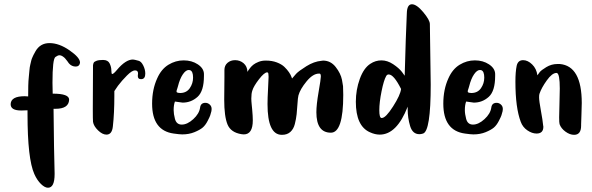

<svg xmlns="http://www.w3.org/2000/svg" viewBox="-20 -700 2777 900"><path d="M355 -405Q352 -388 335 -388Q316 -388 303 -403Q302 -405 295.5 -413.5Q289 -422 285 -426.5Q281 -431 273.5 -436Q266 -441 259 -441Q251 -441 240 -433Q226 -424 226 -312L227 -261H228Q304 -261 304 -233V-232Q302 -190 240 -190H231Q233 13 236 112V116Q236 180 205 180Q190 180 172 162.5Q154 145 141 116Q109 45 109 -165V-183Q100 -182 80 -182Q30 -182 30 -211V-213Q32 -249 96 -249L112 -248Q112 -275 112.5 -298Q113 -321 115 -339Q117 -357 118 -371Q119 -385 122 -397Q125 -409 126.5 -416Q128 -423 132 -431.5Q136 -440 137 -442.5Q138 -445 142 -451.5Q146 -458 146 -459Q168 -498 212 -498Q257 -498 306 -464Q355 -430 355 -407Z M416 -394Q417 -402 419.5 -406.5Q422 -411 432.5 -415Q443 -419 463 -419Q486 -419 494 -402.5Q502 -386 502 -369.5Q502 -353 506 -353Q512 -353 528 -372Q569 -421 603 -421Q609 -421 630 -415Q642 -412 651.5 -393Q661 -374 661 -355Q661 -330 643 -329H640Q626 -329 626 -344Q626 -346 626.5 -350Q627 -354 627 -356Q627 -370 613 -370H612Q599 -370 575 -346Q551 -322 533 -298L516 -273V-251Q516 -169 509 -107Q505 -69 479 -69Q460 -69 439.5 -89Q419 -109 416 -129Q415 -138 415 -190Q415 -220 415.5 -292.5Q416 -365 416 -394Z M918 -196Q921 -218 943 -218Q954 -218 963 -210Q972 -202 972 -189Q972 -183 971 -179Q967 -165 965.5 -159.5Q964 -154 953.5 -133.5Q943 -113 930 -102Q917 -91 891.5 -80.5Q866 -70 834 -70Q822 -70 794 -74Q693 -88 693 -214Q693 -281 717 -333Q736 -376 769.5 -396.5Q803 -417 841 -417Q879 -417 907 -398.5Q935 -380 936 -354V-344Q936 -273 906 -246Q876 -219 836 -219L800 -224Q794 -208 794 -184Q794 -166 800 -143Q807 -116 832 -116Q858 -116 886 -141.5Q914 -167 918 -196ZM814 -295Q813 -291 811 -285Q807 -275 807.5 -270.5Q808 -266 815 -265Q817 -265 820 -264.5Q823 -264 824 -264Q854 -264 869.5 -286.5Q885 -309 885 -336Q885 -366 871 -371Q869 -372 865 -372Q851 -372 837 -351.5Q823 -331 814 -295Z M1032 -371V-372Q1032 -393 1046.5 -405.5Q1061 -418 1082 -418Q1105 -418 1122 -403.5Q1139 -389 1140 -363Q1141 -365 1143 -368.5Q1145 -372 1152 -381Q1159 -390 1168 -397Q1177 -404 1192 -410Q1207 -416 1225 -416H1227Q1255 -416 1277.5 -407.5Q1300 -399 1313 -386.5Q1326 -374 1334.5 -361.5Q1343 -349 1346 -340L1349 -332Q1356 -341 1368 -354Q1380 -367 1416 -389.5Q1452 -412 1487 -415Q1489 -415 1491 -415.5Q1493 -416 1494 -416Q1530 -416 1553.5 -386Q1577 -356 1583 -326L1588 -296Q1589 -279 1589 -255Q1589 -78 1531 -78Q1463 -78 1463 -174Q1463 -209 1473.5 -269.5Q1484 -330 1484 -341Q1484 -355 1478 -355H1475Q1447 -355 1417 -318.5Q1387 -282 1379 -253Q1376 -241 1374.5 -214.5Q1373 -188 1370.5 -165Q1368 -142 1362 -118.5Q1356 -95 1341 -81.5Q1326 -68 1302 -68H1300Q1234 -69 1234 -212Q1234 -240 1236.5 -284.5Q1239 -329 1239 -340Q1239 -359 1235 -360H1234L1233 -361Q1219 -361 1194 -328.5Q1169 -296 1163 -276Q1158 -262 1158 -238Q1158 -227 1160 -208Q1162 -189 1162 -188Q1165 -155 1165 -136Q1165 -70 1123 -70Q1116 -70 1112 -71Q1062 -79 1046.5 -116.5Q1031 -154 1031 -233Q1031 -247 1031.5 -282.5Q1032 -318 1032 -339Z M1995 -587Q1995 -543 1997 -446Q1999 -349 1999 -303Q1999 -85 1963 -74Q1954 -71 1946 -71Q1914 -71 1902.5 -109Q1891 -147 1891 -188V-200Q1840 -69 1760 -69Q1738 -69 1714 -80Q1648 -109 1648 -223Q1648 -279 1666.5 -330Q1685 -381 1716 -401Q1740 -417 1768 -417Q1796 -417 1823 -399Q1850 -381 1864 -363L1877 -345Q1882 -532 1887 -638Q1888 -680 1911 -680Q1933 -680 1964 -643Q1995 -606 1995 -587ZM1768 -147H1770Q1788 -147 1822.5 -201Q1857 -255 1860 -283Q1826 -351 1802 -351Q1794 -351 1790 -343Q1779 -324 1768.5 -272Q1758 -220 1758 -183Q1758 -148 1768 -147Z M2283 -196Q2286 -218 2308 -218Q2319 -218 2328 -210Q2337 -202 2337 -189Q2337 -183 2336 -179Q2332 -165 2330.5 -159.5Q2329 -154 2318.5 -133.5Q2308 -113 2295 -102Q2282 -91 2256.5 -80.5Q2231 -70 2199 -70Q2187 -70 2159 -74Q2058 -88 2058 -214Q2058 -281 2082 -333Q2101 -376 2134.5 -396.5Q2168 -417 2206 -417Q2244 -417 2272 -398.5Q2300 -380 2301 -354V-344Q2301 -273 2271 -246Q2241 -219 2201 -219L2165 -224Q2159 -208 2159 -184Q2159 -166 2165 -143Q2172 -116 2197 -116Q2223 -116 2251 -141.5Q2279 -167 2283 -196ZM2179 -295Q2178 -291 2176 -285Q2172 -275 2172.5 -270.5Q2173 -266 2180 -265Q2182 -265 2185 -264.5Q2188 -264 2189 -264Q2219 -264 2234.5 -286.5Q2250 -309 2250 -336Q2250 -366 2236 -371Q2234 -372 2230 -372Q2216 -372 2202 -351.5Q2188 -331 2179 -295Z M2402 -392Q2408 -418 2432 -418Q2454 -418 2474.5 -398Q2495 -378 2499 -347Q2503 -353 2510 -362Q2517 -371 2541 -385.5Q2565 -400 2593 -400H2604Q2707 -391 2707 -217Q2707 -196 2705.5 -162Q2704 -128 2704 -117V-113V-111Q2704 -68 2671 -68Q2651 -68 2630.5 -83Q2610 -98 2603 -118Q2601 -124 2601 -150Q2601 -166 2602.5 -214Q2604 -262 2604 -285Q2604 -355 2590 -358H2588Q2568 -358 2543 -323Q2518 -288 2509 -261Q2507 -256 2507 -244Q2507 -227 2515.5 -181Q2524 -135 2526 -112Q2526 -111 2526.5 -109Q2527 -107 2527 -106Q2527 -74 2495 -74Q2474 -74 2452 -89Q2430 -104 2421 -129Q2396 -195 2396 -317Q2396 -364 2402 -392Z"/></svg>

Font: KleponIjo
Style: Ijo
Weight: 400
Designer: Aprian Dwi Nur Sembada & Aurellia CItra
Version: Version 001.000